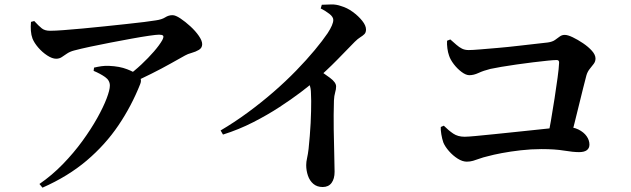

<svg xmlns="http://www.w3.org/2000/svg" viewBox="-20 -813 2910 886"><path d="M564 -459Q600 -485 632.5 -515.5Q665 -546 690.5 -575.5Q716 -605 729 -628Q737 -644 732.5 -648.5Q728 -653 714 -653Q702 -653 667.5 -648Q633 -643 586.5 -634.5Q540 -626 490.5 -616.5Q441 -607 396.5 -597.5Q352 -588 322 -580Q303 -575 289.5 -566Q276 -557 265 -549.5Q254 -542 239 -542Q221 -542 198 -557Q175 -572 156.5 -593.5Q138 -615 130 -635Q124 -651 122.5 -671Q121 -691 123 -712L138 -716Q159 -693 173 -682Q187 -671 211 -671Q234 -671 273.5 -674Q313 -677 362 -681.5Q411 -686 463 -691.5Q515 -697 562 -702Q609 -707 645.5 -711.5Q682 -716 699 -719Q727 -723 742.5 -733Q758 -743 776 -743Q790 -743 812.5 -728Q835 -713 858.5 -691.5Q882 -670 897.5 -647.5Q913 -625 913 -609Q913 -592 898 -583Q883 -574 864.5 -569Q846 -564 834 -557Q807 -542 767 -519.5Q727 -497 679 -473Q631 -449 580 -426ZM162 36Q220 -4 270 -55.5Q320 -107 360 -162Q400 -217 428.5 -268Q457 -319 472 -358.5Q487 -398 487 -418Q487 -442 465 -457.5Q443 -473 412 -486L414 -501Q431 -505 448 -507.5Q465 -510 484 -509Q532 -507 566.5 -493.5Q601 -480 613 -469Q624 -461 628.5 -450.5Q633 -440 627 -425Q587 -324 526.5 -234.5Q466 -145 380 -72Q294 1 176 53Z M998 -211Q1061 -248 1123 -293.5Q1185 -339 1242 -388.5Q1299 -438 1347 -487.5Q1395 -537 1432 -581.5Q1469 -626 1492 -660Q1518 -700 1518 -721Q1518 -735 1500 -749Q1482 -763 1460 -774L1465 -791Q1486 -792 1509 -792.5Q1532 -793 1554 -785Q1582 -777 1608 -758Q1634 -739 1651.5 -717Q1669 -695 1669 -677Q1669 -663 1661.5 -655.5Q1654 -648 1642.5 -641Q1631 -634 1617 -620Q1584 -586 1536 -537Q1488 -488 1428 -436Q1407 -417 1366 -386Q1325 -355 1270 -319Q1215 -283 1148.5 -249Q1082 -215 1009 -192ZM1469 50Q1443 50 1426 35.5Q1409 21 1401 -2.5Q1393 -26 1393 -51Q1393 -66 1397 -83.5Q1401 -101 1404 -126Q1407 -155 1409.5 -185.5Q1412 -216 1413.5 -245Q1415 -274 1415.5 -300Q1416 -326 1416 -347Q1416 -368 1415 -381Q1415 -406 1408 -422.5Q1401 -439 1387 -459L1436 -500Q1474 -475 1502.5 -454Q1531 -433 1531 -414Q1531 -401 1526.5 -386Q1522 -371 1521 -349Q1519 -282 1520 -216Q1521 -150 1522.5 -98Q1524 -46 1524 -20Q1524 12 1510 31Q1496 50 1469 50Z M2504 -162Q2513 -203 2522 -254.5Q2531 -306 2539 -358.5Q2547 -411 2553 -454.5Q2559 -498 2560 -523Q2561 -536 2549 -536Q2536 -536 2506.5 -533Q2477 -530 2440 -525.5Q2403 -521 2364.5 -515.5Q2326 -510 2293.5 -504.5Q2261 -499 2243 -495Q2211 -487 2188.5 -476.5Q2166 -466 2146 -466Q2130 -466 2110 -481Q2090 -496 2074 -517Q2058 -538 2052 -557Q2047 -571 2044.5 -589.5Q2042 -608 2043 -625L2058 -631Q2074 -617 2086.5 -606Q2099 -595 2112 -588.5Q2125 -582 2143 -582Q2159 -582 2195.5 -585Q2232 -588 2278.5 -592Q2325 -596 2371.5 -601.5Q2418 -607 2455 -611Q2492 -615 2508 -617Q2529 -620 2541 -628.5Q2553 -637 2563 -644.5Q2573 -652 2586 -652Q2600 -652 2623 -641Q2646 -630 2670.5 -613.5Q2695 -597 2711.5 -578.5Q2728 -560 2728 -543Q2728 -529 2719.5 -518Q2711 -507 2701 -494.5Q2691 -482 2686 -465Q2679 -439 2670.5 -404.5Q2662 -370 2652 -329.5Q2642 -289 2631.5 -246.5Q2621 -204 2610 -162ZM2134 -67Q2114 -67 2092 -81Q2070 -95 2052 -115.5Q2034 -136 2026 -155Q2020 -172 2016.5 -193.5Q2013 -215 2014 -227L2028 -233Q2050 -211 2071.5 -196.5Q2093 -182 2124 -182Q2139 -182 2176 -185.5Q2213 -189 2262 -194Q2311 -199 2363.5 -204.5Q2416 -210 2463.5 -215Q2511 -220 2544 -223.5Q2577 -227 2587 -227Q2624 -228 2649 -215.5Q2674 -203 2687 -184.5Q2700 -166 2700 -146Q2700 -129 2688 -120Q2676 -111 2652 -111Q2625 -111 2583 -118Q2541 -125 2479 -125Q2431 -125 2383 -119.5Q2335 -114 2295.5 -106.5Q2256 -99 2231 -92Q2209 -87 2193 -81Q2177 -75 2163 -71Q2149 -67 2134 -67Z"/></svg>

Font: Noto Serif SC ExtraLight
Style: Bold
Weight: 700
Version: Version 2.002-H1;hotconv 1.1.0;makeotfexe 2.6.0